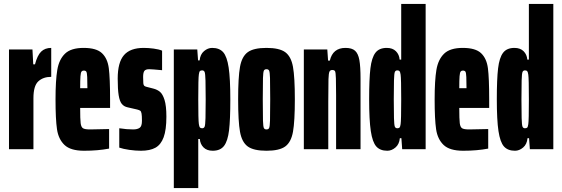

<svg xmlns="http://www.w3.org/2000/svg" viewBox="-20 -763 2876 982"><path d="M26 -510H146L150 -434H159Q171 -480 190.5 -499Q210 -518 242 -518V-370Q201 -370 176 -347Q151 -324 151 -261V0H26Z M543 -211H390Q390 -153 392.5 -133Q395 -113 404.5 -107Q414 -101 441 -101L538 -103V-3Q481 8 410 8Q341 8 310 -21.5Q279 -51 271.5 -102Q264 -153 264 -254Q264 -352 273 -405.5Q282 -459 312.5 -488.5Q343 -518 408 -518Q473 -518 501.5 -491Q530 -464 536.5 -414Q543 -364 543 -254ZM390 -312H427Q427 -347 426 -369Q425 -391 421.5 -396.5Q418 -402 408 -402Q401 -402 397 -397Q393 -392 391.5 -373Q390 -354 390 -312Z M590 -8V-107Q628 -101 661 -101Q682 -101 694 -109Q706 -117 706 -145Q706 -171 704 -182Q702 -193 697.5 -196.5Q693 -200 681 -203L633 -214Q614 -218 603 -231.5Q592 -245 587 -275.5Q582 -306 582 -361Q582 -444 614 -481Q646 -518 715 -518Q739 -518 765.5 -514.5Q792 -511 809 -504V-404Q756 -409 743 -409Q725 -409 718.5 -400.5Q712 -392 712 -369Q712 -346 713 -337Q714 -328 717.5 -324.5Q721 -321 729 -319L764 -310Q784 -305 798 -293.5Q812 -282 821.5 -252Q831 -222 831 -166Q831 -99 817 -61Q803 -23 775 -7.5Q747 8 701 8Q673 8 641.5 3.5Q610 -1 590 -8Z M869 -510H989L993 -454H1001Q1004 -485 1023.5 -501.5Q1043 -518 1065 -518Q1102 -518 1121.5 -496Q1141 -474 1149.5 -417.5Q1158 -361 1158 -254Q1158 -151 1151.5 -96.5Q1145 -42 1126 -17Q1107 8 1068 8Q1038 8 1021 -9Q1004 -26 1002 -52H994V199H869ZM1032 -255Q1032 -315 1031 -351Q1030 -387 1026.5 -395Q1023 -403 1014 -403Q1006 -403 1002.5 -399.5Q999 -396 997 -382Q994 -363 994 -255Q994 -149 997 -129Q999 -115 1002.5 -111Q1006 -107 1014 -107Q1023 -107 1026.5 -115Q1030 -123 1031 -159Q1032 -195 1032 -255Z M1198 -255Q1198 -368 1207.5 -421Q1217 -474 1247 -496Q1277 -518 1343 -518Q1409 -518 1439 -496Q1469 -474 1478.5 -421Q1488 -368 1488 -255Q1488 -142 1478.5 -89Q1469 -36 1439 -14Q1409 8 1343 8Q1277 8 1247 -14Q1217 -36 1207.5 -89Q1198 -142 1198 -255ZM1362 -255Q1362 -334 1361 -364Q1360 -394 1356.5 -401.5Q1353 -409 1343 -409Q1333 -409 1329.5 -401.5Q1326 -394 1325 -364Q1324 -334 1324 -255Q1324 -176 1325 -146Q1326 -116 1329.5 -108.5Q1333 -101 1343 -101Q1353 -101 1356.5 -108.5Q1360 -116 1361 -146Q1362 -176 1362 -255Z M1534 -510H1654L1658 -453H1667Q1682 -518 1747 -518Q1780 -518 1796 -503.5Q1812 -489 1818 -456Q1824 -423 1824 -360V0H1699V-277Q1699 -330 1698 -361.5Q1697 -393 1693.5 -399Q1690 -405 1679 -405Q1669 -405 1665 -396.5Q1661 -388 1660 -358Q1659 -328 1659 -244V0H1534Z M1868 -256Q1868 -359 1874.5 -413.5Q1881 -468 1900 -493Q1919 -518 1958 -518Q1988 -518 2005 -501Q2022 -484 2024 -458H2032V-743H2157V0H2037L2033 -56H2025Q2022 -25 2002.5 -8.5Q1983 8 1961 8Q1924 8 1904.5 -14Q1885 -36 1876.5 -92.5Q1868 -149 1868 -256ZM2029 -128Q2032 -147 2032 -255Q2032 -361 2029 -381Q2027 -395 2023.5 -399Q2020 -403 2012 -403Q2003 -403 1999.5 -395Q1996 -387 1995 -351Q1994 -315 1994 -255Q1994 -195 1995 -159Q1996 -123 1999.5 -115Q2003 -107 2012 -107Q2020 -107 2023.5 -110.5Q2027 -114 2029 -128Z M2482 -211H2329Q2329 -153 2331.5 -133Q2334 -113 2343.5 -107Q2353 -101 2380 -101L2477 -103V-3Q2420 8 2349 8Q2280 8 2249 -21.5Q2218 -51 2210.5 -102Q2203 -153 2203 -254Q2203 -352 2212 -405.5Q2221 -459 2251.5 -488.5Q2282 -518 2347 -518Q2412 -518 2440.5 -491Q2469 -464 2475.5 -414Q2482 -364 2482 -254ZM2329 -312H2366Q2366 -347 2365 -369Q2364 -391 2360.5 -396.5Q2357 -402 2347 -402Q2340 -402 2336 -397Q2332 -392 2330.5 -373Q2329 -354 2329 -312Z M2521 -256Q2521 -359 2527.5 -413.5Q2534 -468 2553 -493Q2572 -518 2611 -518Q2641 -518 2658 -501Q2675 -484 2677 -458H2685V-743H2810V0H2690L2686 -56H2678Q2675 -25 2655.5 -8.5Q2636 8 2614 8Q2577 8 2557.5 -14Q2538 -36 2529.5 -92.5Q2521 -149 2521 -256ZM2682 -128Q2685 -147 2685 -255Q2685 -361 2682 -381Q2680 -395 2676.5 -399Q2673 -403 2665 -403Q2656 -403 2652.5 -395Q2649 -387 2648 -351Q2647 -315 2647 -255Q2647 -195 2648 -159Q2649 -123 2652.5 -115Q2656 -107 2665 -107Q2673 -107 2676.5 -110.5Q2680 -114 2682 -128Z"/></svg>

Font: Saira Ultra Condensed Black
Style: Regular
Weight: 900
Width: 1
Designer: Hector Gatti with collaboration of the Omnibus-Type team
Foundry: Omnibus-Type
Version: Version 1.001; ttfautohint (v1.8)